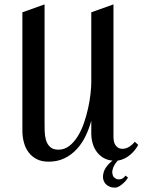

<svg xmlns="http://www.w3.org/2000/svg" viewBox="-20 -727 660 875"><path d="M609.9 -66.9Q603 -53.7 593.3 -41.7Q583.5 -29.8 571.5 -20Q559.6 -10.3 545.4 -3.7Q531.2 2.9 516.6 4.9Q500.5 23.4 495.6 37.4Q490.7 51.3 491.7 61Q492.7 72.3 498.5 80.1Q506.3 87.9 515.1 89.8Q522.5 91.8 532.2 89.1Q542 86.4 552.2 73.2L563.5 82.5Q553.7 97.7 544.2 106.2Q534.7 114.7 527.3 119.6Q518.6 125 510.7 127.4Q500 129.4 487.3 126.2Q474.6 123 464.6 114.3Q454.6 105.5 450.7 90.6Q446.8 75.7 453.6 54.2Q456.1 46.9 461.4 38.6Q465.8 31.7 473.4 22.9Q481 14.2 492.7 4.9Q468.8 2.9 450.7 -8.1Q432.6 -19 420.4 -35.9Q408.2 -52.7 402.1 -74.2Q396 -95.7 396 -119.1V-176.8Q386.2 -140.6 370.1 -107.2Q354 -73.7 330.1 -47.6Q306.2 -21.5 274.2 -5.9Q242.2 9.8 201.2 9.8Q169.9 9.8 147.5 -1.7Q125 -13.2 110.4 -32.7Q95.7 -52.2 88.9 -77.9Q82 -103.5 82 -131.8V-670.9L183.1 -707V-168Q183.1 -150.4 183.6 -128.9Q184.1 -107.4 189.5 -88.9Q194.8 -70.3 208 -57.6Q221.2 -44.9 246.1 -44.9Q273.9 -44.9 295.7 -61.8Q317.4 -78.6 334.2 -105.7Q351.1 -132.8 362.8 -167Q374.5 -201.2 381.8 -235.1Q389.2 -269 392.6 -300Q396 -331.1 396 -352.1V-670.9L497.1 -707V-103Q497.1 -93.3 499 -83.5Q501 -73.7 505.9 -66.2Q510.7 -58.6 518.6 -53.7Q526.4 -48.8 538.1 -48.8Q554.7 -48.8 569.6 -58.6Q584.5 -68.4 594.2 -81.1Z"/></svg>

Font: Redressed
Style: Regular
Weight: 400
Designer: Astigmatic (AOETI)
Foundry: Astigmatic (AOETI)
Version: Version 1.001